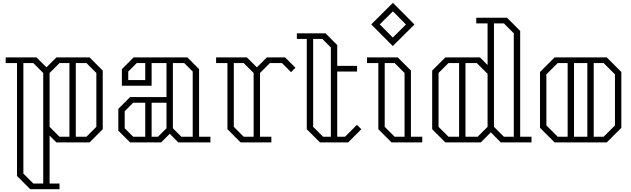

<svg xmlns="http://www.w3.org/2000/svg" viewBox="-20 -1005 4455 1355"><path d="M705 -507V-93L612 0H378L330 -48V290H400V330H193L100 237V-560H20V-600H237L308 -530L378 -600H612ZM285 290V-490L215 -560H145V220L215 290ZM400 -40H470V-560H400L330 -490V-110ZM660 -490 590 -560H515V-40H590L660 -110Z M1465 -40V0H1238L1178 -61L1117 0H898L815 -83V-237L898 -320H1155V-560H1050V-400H840V-517L923 -600H1302L1385 -517V-40ZM1005 -560H945L885 -500V-440H1005ZM1260 -40H1340V-500L1280 -560H1200V-100ZM920 -40H1005V-280H920L860 -220V-100ZM1155 -100V-280H1050V-40H1095Z M2065 -527 2034 -496 1970 -560H1885L1815 -490V-40H1895V0H1678L1585 -93V-560H1505V-600H1722L1793 -530L1863 -600H1992ZM1770 -40V-490L1700 -560H1630V-110L1700 -40Z M2530 -93 2437 0H2238L2145 -93V-730H2075V-770H2277L2360 -687V-540H2500V-500H2360V-40H2415L2499 -124ZM2260 -40H2315V-670L2255 -730H2190V-110Z M2752 -680 2600 -833 2753 -985 2905 -832ZM2660 -833 2752 -740 2845 -832 2753 -925ZM2960 -40V0H2743L2650 -93V-560H2570V-600H2787L2880 -507V-40ZM2765 -40H2835V-490L2765 -560H2695V-110Z M3731 -40V0H3514L3444 -71L3373 0H3123L3030 -93V-507L3123 -600H3367L3421 -546V-840H3341V-880H3558L3651 -787V-40ZM3536 -40H3606V-770L3536 -840H3466V-110ZM3145 -40H3220V-560H3145L3075 -490V-110ZM3421 -110V-484L3345 -560H3265V-40H3351Z M4365 -497V-103L4262 0H3894L3791 -103V-497L3894 -600H4262ZM3916 -40H3986V-560H3916L3836 -480V-120ZM4031 -560V-40H4125V-560ZM4320 -480 4240 -560H4170V-40H4240L4320 -120Z"/></svg>

Font: Kumar One Outline
Style: Regular
Weight: 400
Designer: Parimal Parmar
Foundry: Indian Type Foundry
Version: Version 1.000;PS 1.000;hotconv 1.0.88;makeotf.lib2.5.647800